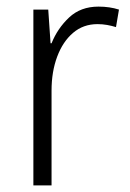

<svg xmlns="http://www.w3.org/2000/svg" viewBox="-20 -561 393 581"><path d="M278 -541Q312 -541 340 -532L331 -479Q318 -483 304 -485.5Q290 -488 275 -488Q232 -488 201 -461.5Q170 -435 153 -389.5Q136 -344 136 -287V0H81V-532H126L133 -430H136Q154 -475 189 -508Q224 -541 278 -541Z"/></svg>

Font: Noto Sans Arabic UI SmCn Lt
Style: Regular
Weight: 300
Width: 4
Designer: Monotype Design Team, Nadine Chahine and Nizar Qandah
Foundry: Monotype Imaging Inc.
Version: Version 2.010; ttfautohint (v1.8.4.7-5d5b)